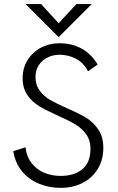

<svg xmlns="http://www.w3.org/2000/svg" viewBox="-20 -912 579 940"><path d="M44.9 -171.9 105 -190.9Q109.9 -145.5 134.5 -113.8Q159.2 -82 196.3 -66.4Q233.4 -50.8 276.9 -50.8Q343.8 -50.8 383.3 -83.7Q422.9 -116.7 422.9 -183.1Q422.9 -225.6 401.4 -255.1Q379.9 -284.7 348.1 -303.5Q316.4 -322.3 262.7 -346.2Q206.1 -371.6 171.9 -392.1Q137.7 -412.6 114.3 -446.3Q90.8 -480 90.8 -528.8Q90.8 -578.6 115 -617.7Q139.2 -656.7 180.4 -678.5Q221.7 -700.2 271 -700.2Q332 -700.2 379.4 -674.3Q426.8 -648.4 458 -596.2L411.1 -563Q390.1 -603.5 353 -623.8Q315.9 -644 271 -644Q240.2 -644 213.4 -630.9Q186.5 -617.7 170.2 -593.3Q153.8 -568.8 153.8 -536.1Q153.8 -496.1 174.3 -468.3Q194.8 -440.4 225.3 -422.9Q255.9 -405.3 307.6 -382.3Q366.2 -356.9 401.4 -335.7Q436.5 -314.5 461.2 -278.3Q485.8 -242.2 485.8 -188Q485.8 -129.4 458.7 -85Q431.6 -40.5 384.3 -16.4Q336.9 7.8 276.9 7.8Q220.2 7.8 170.9 -12.5Q121.6 -32.7 87.9 -73.2Q54.2 -113.8 44.9 -171.9ZM267.1 -730 105 -892.1H181.2L267.1 -798.3L354 -892.1H429.2Z"/></svg>

Font: Acari Sans Light
Style: Regular
Weight: 300
Designer: Alfredo Marco Pradil and Stefan Peev
Foundry: Hanken Design Co.
Version: Version 1.045;January 11, 2019;FontCreator 11.5.0.2425 64-bi